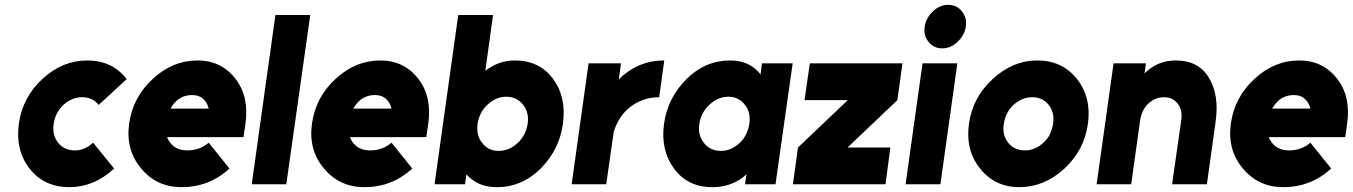

<svg xmlns="http://www.w3.org/2000/svg" viewBox="-20 -762 5595 794"><path d="M341 -512Q238 -512 156 -436Q73 -360 58 -250Q43 -140 103 -64Q163 12 267 12Q369 12 452 -65L365 -172Q331 -140 289 -140Q246 -140 220 -172Q195 -205 202 -250Q209 -297 242 -328Q277 -360 320 -360Q363 -360 388 -328L504 -435Q444 -512 341 -512Z M987 -195 995 -250Q1011 -362 954 -436Q895 -512 797 -512Q694 -512 612 -436Q529 -360 514 -250Q499 -142 564 -65Q628 12 731 12Q845 12 929 -65L843 -172Q807 -140 753 -140Q720 -140 696 -159Q688 -166 681.5 -175Q675 -184 671 -195ZM774 -369Q804 -369 821 -352Q837 -338 843 -313H685Q698 -336 717 -351Q742 -369 774 -369Z M1119 -700 1021 0H1164L1263 -700Z M1743 -195 1751 -250Q1767 -362 1710 -436Q1651 -512 1553 -512Q1450 -512 1368 -436Q1285 -360 1270 -250Q1255 -142 1320 -65Q1384 12 1487 12Q1601 12 1685 -65L1599 -172Q1563 -140 1509 -140Q1476 -140 1452 -159Q1444 -166 1437.5 -175Q1431 -184 1427 -195ZM1530 -369Q1560 -369 1577 -352Q1593 -338 1599 -313H1441Q1454 -336 1473 -351Q1498 -369 1530 -369Z M2074 -362Q2117 -362 2143 -329Q2169 -296 2162 -250Q2155 -203 2121 -171Q2086 -138 2042 -138Q1999 -138 1974 -171Q1961 -187 1956.5 -207Q1952 -227 1955 -250Q1959 -274 1969 -294Q1979 -314 1996 -329Q2031 -362 2074 -362ZM2109 -512Q2052 -512 2006 -482Q2001 -480 1996.5 -476.5Q1992 -473 1987 -469L2019 -700H1875L1777 0H1903L1909 -42Q1911 -38 1914 -35Q1917 -32 1920 -30Q1963 12 2035 12Q2138 12 2215 -64Q2293 -142 2308 -250Q2323 -361 2267 -436Q2211 -512 2109 -512Z M2414 -500 2344 0H2487L2518 -217Q2541 -288 2592 -324Q2643 -360 2706 -360L2727 -512Q2663 -512 2609 -485Q2580 -470 2554 -448Q2550 -445 2546.5 -441Q2543 -437 2539 -433L2548 -500Z M3131 -500 3125 -454Q3123 -457 3120.5 -460Q3118 -463 3116 -465Q3073 -512 2999 -512Q2897 -512 2820 -436Q2741 -358 2726 -250Q2711 -141 2768 -64Q2824 12 2926 12Q3000 12 3054 -30Q3058 -33 3061 -36Q3064 -39 3067 -42L3061 0H3187L3258 -500ZM2992 -362Q3035 -362 3060 -329Q3073 -314 3077.5 -294Q3082 -274 3079 -250Q3075 -227 3065.5 -207Q3056 -187 3039 -171Q3004 -138 2961 -138Q2917 -138 2891 -171Q2865 -204 2872 -250Q2879 -297 2914 -329Q2949 -362 2992 -362Z M3259 0H3642L3662 -152H3485L3691 -348L3712 -500H3329L3307 -348H3486L3280 -152Z M3725 0H3869L3939 -500H3795ZM3974 -652Q3980 -687 3958 -715Q3937 -742 3901 -742Q3866 -742 3838 -715Q3809 -687 3804 -652Q3798 -616 3820 -589Q3841 -562 3876 -562Q3912 -562 3940 -589Q3969 -617 3974 -652Z M4249 -360Q4292 -360 4317 -328Q4342 -296 4335 -250Q4331 -227 4322 -207.5Q4313 -188 4295 -172Q4261 -140 4218 -140Q4175 -140 4149 -172Q4124 -204 4131 -250Q4135 -273 4144.5 -292.5Q4154 -312 4171 -328Q4206 -360 4249 -360ZM4270 -512Q4168 -512 4085 -435Q4002 -359 3987 -250Q3972 -141 4033 -65Q4094 12 4196 12Q4298 12 4382 -65Q4464 -141 4479 -250Q4494 -359 4434 -435Q4373 -512 4270 -512Z M4971 0 5007 -258Q5015 -314 5008 -359.5Q5001 -405 4979 -441Q4936 -512 4843 -512Q4778 -512 4731 -474Q4726 -470 4722 -466.5Q4718 -463 4713 -458L4719 -500H4585L4515 0H4658L4695 -265Q4702 -308 4729 -334Q4758 -360 4794 -360Q4829 -360 4850 -334Q4871 -308 4865 -265L4827 0Z M5543 -195 5551 -250Q5567 -362 5510 -436Q5451 -512 5353 -512Q5250 -512 5168 -436Q5085 -360 5070 -250Q5055 -142 5120 -65Q5184 12 5287 12Q5401 12 5485 -65L5399 -172Q5363 -140 5309 -140Q5276 -140 5252 -159Q5244 -166 5237.5 -175Q5231 -184 5227 -195ZM5330 -369Q5360 -369 5377 -352Q5393 -338 5399 -313H5241Q5254 -336 5273 -351Q5298 -369 5330 -369Z"/></svg>

Font: Unageo
Style: ExtraBold-Italic
Weight: 800
Designer: Richard Sepsi
Foundry: Richard Sepsi
Version: Version 2.000